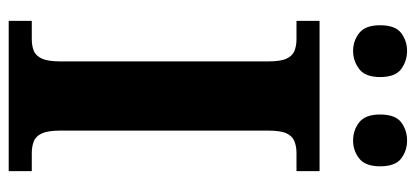

<svg xmlns="http://www.w3.org/2000/svg" viewBox="-277 -678 955 441"><g transform="rotate(90 200.5 -457.5)"><path d="M28 0V-53H70Q85 -53 96.5 -57.5Q108 -62 114.5 -76Q121 -90 121 -118V-596Q121 -625 114.5 -638.5Q108 -652 96.5 -656.5Q85 -661 70 -661H28V-714H373V-661H331Q317 -661 305 -656.5Q293 -652 286.5 -638.5Q280 -625 280 -596V-118Q280 -90 286.5 -76Q293 -62 305 -57.5Q317 -53 331 -53H373V0ZM303 -791Q279 -791 261 -805Q243 -819 243 -853Q243 -888 261 -901.5Q279 -915 303 -915Q326 -915 344 -901.5Q362 -888 362 -853Q362 -819 344 -805Q326 -791 303 -791ZM97 -791Q74 -791 56 -805Q38 -819 38 -853Q38 -888 56 -901.5Q74 -915 97 -915Q120 -915 138.5 -901.5Q157 -888 157 -853Q157 -819 138.5 -805Q120 -791 97 -791Z"/></g></svg>

Font: Noto Serif Kannada
Style: Bold
Weight: 700
Version: Version 2.003